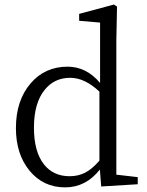

<svg xmlns="http://www.w3.org/2000/svg" viewBox="-20 -808 643 842"><path d="M265.6 13.7Q169.9 13.7 109.9 -59.1Q49.8 -131.8 49.8 -246.1Q49.8 -367.2 114.3 -442.4Q176.8 -515.6 276.4 -515.6Q358.4 -515.6 418.9 -444.3V-709L327.1 -716.8V-747.1L479.5 -788.1L493.2 -779.3L490.2 -629.9V-42L584 -31.2V0L423.8 9.8L418 -64.5Q356.4 13.7 265.6 13.7ZM285.2 -35.2Q323.2 -35.2 353.5 -50.8Q383.8 -66.4 416 -103.5V-406.2Q351.6 -466.8 288.1 -466.8Q218.8 -466.8 176.8 -415Q128.9 -357.4 128.9 -248Q128.9 -141.6 173.8 -85.9Q214.8 -35.2 285.2 -35.2Z"/></svg>

Font: Bpmf Zihi Only R
Style: R
Weight: 400
Foundry: But Ko
Version: Version 1.320